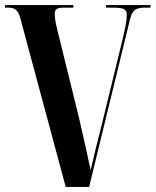

<svg xmlns="http://www.w3.org/2000/svg" viewBox="-20 -734 611 754"><path d="M61 -658 238 0H330L490 -656C499 -694 512 -704 550 -704H571V-714H396V-704H424C467 -704 478 -697 478 -676C478 -654 473 -628 460 -574L381 -250C359 -162 349 -124 336 -66C327 -107 302 -223 291 -268L206 -613C199 -641 195 -663 195 -678C195 -697 201 -704 232 -704H268V-714H0V-704H11C40 -704 51 -695 61 -658Z"/></svg>

Font: Noto Serif Display ExtraCondensed
Style: Bold
Weight: 700
Width: 2
Designer: Monotype Design Team
Foundry: Monotype Imaging Inc.
Version: Version 2.009